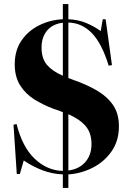

<svg xmlns="http://www.w3.org/2000/svg" viewBox="-20 -838 645 938"><path d="M287 80V14Q236 12 188 -6Q140 -24 96 -54L77 12H62L46 -229L61 -232Q89 -120 149.5 -62.5Q210 -5 287 -3V-290Q275 -295 263.5 -299Q252 -303 240 -307Q192 -325 149 -351.5Q106 -378 79 -420Q52 -462 52 -524Q52 -592 85 -640Q118 -688 171.5 -714.5Q225 -741 287 -744V-818H314V-744Q362 -742 401.5 -725.5Q441 -709 472 -686L482 -744H496L527 -520L511 -517Q478 -625 429.5 -675.5Q381 -726 314 -728V-457Q320 -454 326.5 -452Q333 -450 340 -447Q401 -426 451.5 -397Q502 -368 531.5 -326Q561 -284 561 -221Q561 -150 525 -98.5Q489 -47 432.5 -18.5Q376 10 314 14V80ZM287 -468V-727Q237 -721 210 -688.5Q183 -656 183 -606Q183 -552 209.5 -521Q236 -490 287 -468ZM314 -5Q367 -12 397 -46.5Q427 -81 427 -134Q427 -189 398 -222.5Q369 -256 314 -280Z"/></svg>

Font: Literata 72pt
Style: Bold
Weight: 700
Designer: Latin by Veronika Burian and Jose Scaglione. Greek by Irene Vlachou. Cyrillic by Vera Evstafieva.
Foundry: TypeTogether
Version: Version 3.002